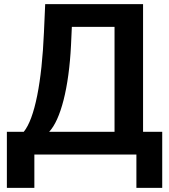

<svg xmlns="http://www.w3.org/2000/svg" viewBox="-20 -742 813 922"><path d="M216 -109C271 -167 311 -320 321 -525L325 -613H530V-109ZM759 -109H667V-722H197L191 -586C181 -350 147 -173 94 -109H13V160H145V0H635V160H759Z"/></svg>

Font: Perun SemiBold
Style: Regular
Weight: 600
Foundry: Copyright (c) Stefan Peev, Context Ltd, 2016
Version: Version 1.089